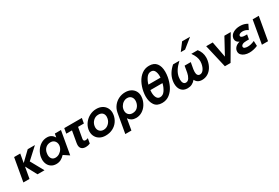

<svg xmlns="http://www.w3.org/2000/svg" viewBox="95 -2171 5356 3691"><g transform="rotate(-30 2772.5 -325.0)"><path d="M238 -512H102L12 0H148L192 -249L326 0H481L321 -289L564 -512H404L204 -320Z M848 -409Q903 -409 935.5 -373.5Q968 -338 968 -286Q968 -241 943 -198.5Q918 -156 876 -129.5Q834 -103 787 -103Q736 -103 708.5 -136.5Q681 -170 681 -224Q681 -246 685 -265Q696 -332 740 -370.5Q784 -409 848 -409ZM1142 -512H1006L992 -433Q965 -478 927 -501Q889 -524 835 -524Q763 -524 702 -487Q641 -450 601 -388.5Q561 -327 548 -256Q543 -226 543 -202Q543 -142 566 -94Q589 -46 634 -17.5Q679 11 741 11Q798 11 843 -12Q888 -35 930 -80L1052 0Z M1606 -512 1586 -400H1457L1415 -164Q1413 -150 1413 -145Q1413 -105 1455 -105Q1485 -105 1511 -119L1492 -10Q1447 11 1397 11Q1338 11 1305.5 -17.5Q1273 -46 1273 -103Q1273 -124 1277 -144L1322 -400H1195L1215 -512Z M2163 -257Q2167 -278 2167 -303Q2167 -366 2138 -416.5Q2109 -467 2055.5 -495.5Q2002 -524 1931 -524Q1852 -524 1782 -488Q1712 -452 1665 -390Q1618 -328 1605 -255Q1601 -234 1601 -208Q1601 -145 1630 -95Q1659 -45 1712 -16.5Q1765 12 1835 12Q1924 12 1993.5 -23Q2063 -58 2106.5 -119Q2150 -180 2163 -257ZM2032 -293Q2032 -282 2028 -256Q2016 -193 1967.5 -148.5Q1919 -104 1857 -104Q1803 -104 1770 -138Q1737 -172 1737 -226Q1737 -241 1740 -257Q1751 -321 1798 -365Q1845 -409 1909 -409Q1970 -409 2001 -377.5Q2032 -346 2032 -293Z M2664 -257Q2666 -267 2666 -285Q2666 -339 2635 -373.5Q2604 -408 2549 -408Q2506 -408 2466.5 -383.5Q2427 -359 2402.5 -316.5Q2378 -274 2378 -223Q2378 -170 2411 -136.5Q2444 -103 2498 -103Q2569 -103 2611.5 -147Q2654 -191 2664 -257ZM2572 -524Q2640 -524 2692.5 -497.5Q2745 -471 2774.5 -422.5Q2804 -374 2804 -309Q2804 -287 2799 -257Q2786 -186 2746.5 -124.5Q2707 -63 2646 -26Q2585 11 2512 11Q2405 11 2353 -75L2310 174H2174L2250 -257Q2264 -336 2310.5 -396.5Q2357 -457 2425.5 -490.5Q2494 -524 2572 -524Z M3439 -480Q3439 -599 3386 -667.5Q3333 -736 3224 -736Q3133 -736 3062.5 -684.5Q2992 -633 2947.5 -548Q2903 -463 2884 -359Q2874 -302 2874 -254Q2874 -138 2925.5 -63Q2977 12 3090 12Q3188 12 3258.5 -44Q3329 -100 3370.5 -185.5Q3412 -271 3429 -367Q3439 -424 3439 -480ZM3202 -622Q3257 -622 3280.5 -575Q3304 -528 3304 -463Q3304 -449 3302 -427H3034Q3053 -500 3095.5 -561Q3138 -622 3202 -622ZM3110 -104Q3062 -104 3036.5 -148.5Q3011 -193 3011 -266Q3011 -290 3014 -317H3283Q3265 -238 3221 -171Q3177 -104 3110 -104Z M3819 -395 3794 -251Q3783 -191 3754 -145Q3725 -99 3680 -99Q3645 -99 3626.5 -128.5Q3608 -158 3608 -208Q3608 -239 3613 -264Q3625 -330 3663 -391.5Q3701 -453 3780 -527H3639Q3504 -408 3478 -260Q3472 -226 3472 -192Q3472 -100 3519.5 -44Q3567 12 3656 12Q3761 12 3832 -74Q3872 12 3977 12Q4047 12 4104.5 -22.5Q4162 -57 4200 -119Q4238 -181 4252 -260Q4258 -295 4258 -328Q4258 -437 4186 -527H4044Q4086 -468 4105 -418Q4124 -368 4124 -318Q4124 -294 4119 -264Q4105 -189 4071 -144Q4037 -99 3992 -99Q3961 -99 3943 -122Q3925 -145 3925 -194Q3925 -224 3930 -251L3956 -395ZM3885 -657H3981L4188 -824H4011Z M4910 -511H4769L4577 -158L4510 -511H4365L4484 2H4610Z M5056 -104Q5089 -104 5124.5 -112Q5160 -120 5208 -141L5213 -29Q5119 12 5026 12Q4971 12 4926 -4.5Q4881 -21 4854.5 -51Q4828 -81 4828 -121Q4828 -173 4864.5 -212Q4901 -251 4965 -266Q4929 -281 4910 -306Q4891 -331 4891 -364Q4891 -371 4893 -385Q4905 -451 4969 -487.5Q5033 -524 5120 -524Q5210 -524 5283 -480L5230 -370Q5175 -409 5110 -409Q5073 -409 5048 -395Q5023 -381 5023 -358Q5023 -337 5047.5 -326Q5072 -315 5114 -315H5160L5142 -213H5084Q5025 -213 4995 -195Q4965 -177 4965 -150Q4965 -125 4992.5 -114.5Q5020 -104 5056 -104Z M5533 -512H5397L5307 0H5443Z"/></g></svg>

Font: Geom SemiBold
Style: Bold Italic
Weight: 600
Italic angle: -10°
Version: Version 1.102